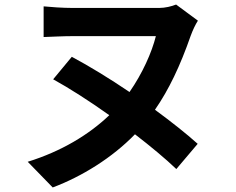

<svg xmlns="http://www.w3.org/2000/svg" viewBox="-20 -758 1040 845"><path d="M296 -508 214 -409C285 -370 374 -313 461 -251C371 -165 250 -92 102 -46L212 67C340 19 473 -63 574 -167C644 -113 708 -60 756 -14L850 -125C800 -170 734 -222 662 -275C723 -363 773 -468 819 -600C829 -627 840 -650 851 -667L755 -738C735 -730 707 -723 680 -723C634 -723 392 -723 301 -723C256 -723 201 -727 172 -730V-595C201 -596 260 -599 301 -599C392 -599 614 -599 666 -599C648 -527 607 -435 550 -353C463 -412 373 -467 296 -508Z"/></svg>

Font: Noto Sans Mono CJK HK
Style: Bold
Weight: 700
Designer: Ryoko NISHIZUKA 西塚涼子 (kana, bopomofo & ideographs); Paul D. Hunt (Latin, Greek & Cyrillic); Sandoll Communications 산돌커뮤니
Foundry: Adobe
Version: Version 2.004;hotconv 1.0.118;makeotfexe 2.5.65603